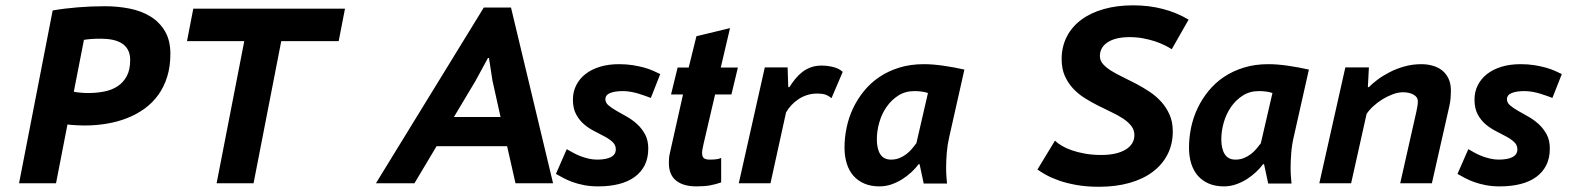

<svg xmlns="http://www.w3.org/2000/svg" viewBox="-20 -695 5949 728"><path d="M179.7 -655.3Q224.1 -663.1 274.9 -667.2Q325.7 -671.4 377.4 -671.4Q425.8 -671.4 470.7 -662.6Q515.6 -653.8 550 -632.8Q584.5 -611.8 605.2 -577.1Q626 -542.5 626 -490.7Q626 -442.9 614 -404.3Q602.1 -365.7 580.3 -335.4Q558.6 -305.2 528.3 -283.2Q498 -261.2 461.9 -247.1Q425.8 -232.9 385 -226.1Q344.2 -219.2 301.3 -219.2Q296.4 -219.2 287.6 -219.5Q278.8 -219.7 269 -220.2Q259.3 -220.7 250.2 -221.4Q241.2 -222.2 235.8 -223.1L192.4 0H52.2ZM362.3 -548.3Q341.8 -548.3 325.9 -547.1Q310.1 -545.9 298.3 -543.9L259.8 -347.2Q263.2 -346.2 270.8 -345.2Q278.3 -344.2 286.6 -343.5Q294.9 -342.8 302.5 -342.5Q310.1 -342.3 314.5 -342.3Q346.2 -342.3 375 -347.9Q403.8 -353.5 425.8 -367.9Q447.8 -382.3 460.7 -406.5Q473.6 -430.7 473.6 -467.8Q473.6 -490.2 465.1 -505.9Q456.5 -521.5 441.7 -530.8Q426.8 -540 406.5 -544.2Q386.2 -548.3 362.3 -548.3Z M1264.2 -539.1H1046.4L941.4 0H801.3L906.2 -539.1H689L712.9 -662.1H1288.1Z M1902.8 -140.6H1635.3L1551.3 0H1405.3L1814.5 -666.5H1917.5L2077.1 0H1934.6ZM1701.2 -251.5H1877.9L1847.2 -389.6L1834 -475.1H1830.1L1783.2 -388.7Z M2128.9 -129.4Q2139.2 -123.5 2151.9 -116.5Q2164.6 -109.4 2179.4 -103.5Q2194.3 -97.7 2210.7 -93.8Q2227.1 -89.8 2244.1 -89.8Q2277.8 -89.8 2296.4 -99.4Q2314.9 -108.9 2314.9 -128.9Q2314.9 -145 2303 -156.2Q2291 -167.5 2272.9 -177.2Q2254.9 -187 2233.6 -197.8Q2212.4 -208.5 2194.3 -223.9Q2176.3 -239.3 2164.3 -261.7Q2152.3 -284.2 2152.3 -317.4Q2152.3 -347.2 2164.8 -371.8Q2177.2 -396.5 2200 -414.3Q2222.7 -432.1 2254.9 -441.9Q2287.1 -451.7 2327.1 -451.7Q2355 -451.7 2378.4 -448Q2401.9 -444.3 2421.4 -439Q2440.9 -433.6 2456.3 -426.8Q2471.7 -419.9 2483.4 -414.1L2447.8 -323.7Q2438.5 -327.1 2426.5 -331.5Q2414.6 -335.9 2400.6 -340.1Q2386.7 -344.2 2371.8 -346.9Q2356.9 -349.6 2342.3 -349.6Q2311.5 -349.6 2293.5 -342.3Q2275.4 -335 2275.4 -318.4Q2275.4 -305.7 2287.4 -295.4Q2299.3 -285.2 2317.4 -274.9Q2335.4 -264.6 2356.7 -252.7Q2377.9 -240.7 2396 -224.1Q2414.1 -207.5 2426 -185.3Q2438 -163.1 2438 -131.8Q2438 -95.7 2424.6 -68.8Q2411.1 -42 2386.2 -23.9Q2361.3 -5.9 2326.4 2.9Q2291.5 11.7 2248.5 11.7Q2218.3 11.7 2193.8 6.8Q2169.4 2 2150.1 -5.1Q2130.9 -12.2 2115.5 -20.5Q2100.1 -28.8 2087.9 -35.6Z M2549.3 -439H2591.3L2620.6 -557.6L2748 -588.4L2712.9 -439H2777.8L2753.4 -336.9H2691.4L2647.9 -150.4Q2645.5 -139.2 2643.8 -130.6Q2642.1 -122.1 2642.1 -115.7Q2642.1 -100.6 2648.9 -95.2Q2655.8 -89.8 2671.4 -89.8Q2685.1 -89.8 2695.8 -91.1Q2706.5 -92.3 2714.4 -96.2V-3.4Q2693.8 3.9 2672.6 7.8Q2651.4 11.7 2620.6 11.7Q2570.8 11.7 2543.5 -10.3Q2516.1 -32.2 2516.1 -77.6Q2516.1 -85.9 2516.8 -95.5Q2517.6 -105 2520 -114.7L2569.8 -336.9H2524.4Z M2966.3 -439.5 2968.8 -364.7H2973.1Q2983.4 -380.9 2995.4 -395.8Q3007.3 -410.6 3022 -421.9Q3036.6 -433.1 3054.4 -439.7Q3072.3 -446.3 3095.2 -446.3Q3117.7 -446.3 3139.9 -440.7Q3162.1 -435.1 3175.3 -422.4L3132.8 -322.8Q3121.6 -332 3109.9 -336.2Q3098.1 -340.3 3078.6 -340.3Q3058.1 -340.3 3040 -334.5Q3022 -328.6 3007.1 -318.6Q2992.2 -308.6 2980.2 -295.7Q2968.3 -282.7 2960.4 -268.6L2901.4 0H2781.2L2879.9 -439.5Z M3579.1 -175.3Q3572.3 -146 3569.8 -115.5Q3567.4 -85 3567.4 -58.1Q3567.4 -41 3568.6 -24.9Q3569.8 -8.8 3570.8 1H3482.4L3466.8 -72.3H3462.9Q3452.1 -57.6 3436.3 -42.7Q3420.4 -27.8 3401.1 -15.6Q3381.8 -3.4 3359.9 4.2Q3337.9 11.7 3314.5 11.7Q3282.2 11.7 3257.6 1.2Q3232.9 -9.3 3216.1 -28.3Q3199.2 -47.4 3190.7 -74.7Q3182.1 -102.1 3182.1 -135.7Q3182.1 -173.3 3190.2 -211.7Q3198.2 -250 3214.8 -284.9Q3231.4 -319.8 3256.3 -350.3Q3281.2 -380.9 3314.7 -403.3Q3348.1 -425.8 3390.1 -438.7Q3432.1 -451.7 3482.9 -451.7Q3516.6 -451.7 3557.4 -445.8Q3598.1 -439.9 3636.7 -431.2ZM3358.4 -89.8Q3376 -89.8 3390.9 -95.9Q3405.8 -102.1 3417.5 -111.3Q3429.2 -120.6 3438.5 -131.6Q3447.8 -142.6 3454.6 -151.9L3498.5 -342.3Q3487.3 -346.2 3474.1 -347.9Q3460.9 -349.6 3447.3 -349.6Q3412.6 -349.6 3386.2 -332.8Q3359.9 -315.9 3341.6 -289.6Q3323.2 -263.2 3314 -230.7Q3304.7 -198.2 3304.7 -167Q3304.7 -130.9 3317.6 -110.4Q3330.6 -89.8 3358.4 -89.8Z M4281.2 -182.6Q4281.2 -202.6 4269.3 -217.8Q4257.3 -232.9 4238 -245.6Q4218.8 -258.3 4193.8 -270Q4168.9 -281.7 4143.3 -294.7Q4117.7 -307.6 4092.8 -323.2Q4067.9 -338.9 4048.6 -359.6Q4029.3 -380.4 4017.3 -407.5Q4005.4 -434.6 4005.4 -470.7Q4005.4 -517.6 4024.7 -555.4Q4043.9 -593.3 4079.6 -619.9Q4115.2 -646.5 4165.3 -660.6Q4215.3 -674.8 4276.9 -674.8Q4336.4 -674.8 4388.9 -661.1Q4441.4 -647.5 4486.8 -620.6L4422.9 -508.3Q4412.6 -515.1 4396.5 -523.2Q4380.4 -531.2 4359.9 -538.1Q4339.4 -544.9 4314.7 -549.6Q4290 -554.2 4263.2 -554.2Q4210 -554.2 4180.2 -534.9Q4150.4 -515.6 4150.4 -482.4Q4150.4 -465.3 4162.4 -451.9Q4174.3 -438.5 4193.6 -426.5Q4212.9 -414.6 4237.8 -402.6Q4262.7 -390.6 4288.6 -377Q4314.5 -363.3 4339.4 -346.7Q4364.3 -330.1 4383.5 -308.6Q4402.8 -287.1 4414.8 -259.8Q4426.8 -232.4 4426.8 -196.8Q4426.8 -148.4 4407 -109.6Q4387.2 -70.8 4350.8 -43.5Q4314.5 -16.1 4262.7 -1.5Q4210.9 13.2 4147 13.2Q4099.1 13.2 4061.3 6.3Q4023.4 -0.5 3994.6 -10.7Q3965.8 -21 3945.8 -32.2Q3925.8 -43.5 3913.6 -52.2L3980 -161.6Q3989.3 -152.3 4005.6 -142.6Q4022 -132.8 4044.4 -125Q4066.9 -117.2 4095 -112.3Q4123 -107.4 4155.8 -107.4Q4184.6 -107.4 4207.8 -112.5Q4231 -117.7 4247.3 -127.4Q4263.7 -137.2 4272.5 -151.1Q4281.2 -165 4281.2 -182.6Z M4885.3 -175.3Q4878.4 -146 4876 -115.5Q4873.5 -85 4873.5 -58.1Q4873.5 -41 4874.8 -24.9Q4876 -8.8 4877 1H4788.6L4772.9 -72.3H4769Q4758.3 -57.6 4742.4 -42.7Q4726.6 -27.8 4707.3 -15.6Q4688 -3.4 4666 4.2Q4644 11.7 4620.6 11.7Q4588.4 11.7 4563.7 1.2Q4539.1 -9.3 4522.2 -28.3Q4505.4 -47.4 4496.8 -74.7Q4488.3 -102.1 4488.3 -135.7Q4488.3 -173.3 4496.3 -211.7Q4504.4 -250 4521 -284.9Q4537.6 -319.8 4562.5 -350.3Q4587.4 -380.9 4620.8 -403.3Q4654.3 -425.8 4696.3 -438.7Q4738.3 -451.7 4789.1 -451.7Q4822.8 -451.7 4863.5 -445.8Q4904.3 -439.9 4942.9 -431.2ZM4664.6 -89.8Q4682.1 -89.8 4697 -95.9Q4711.9 -102.1 4723.6 -111.3Q4735.4 -120.6 4744.6 -131.6Q4753.9 -142.6 4760.7 -151.9L4804.7 -342.3Q4793.5 -346.2 4780.3 -347.9Q4767.1 -349.6 4753.4 -349.6Q4718.8 -349.6 4692.4 -332.8Q4666 -315.9 4647.7 -289.6Q4629.4 -263.2 4620.1 -230.7Q4610.8 -198.2 4610.8 -167Q4610.8 -130.9 4623.8 -110.4Q4636.7 -89.8 4664.6 -89.8Z M5289.1 0 5350.6 -272.5Q5356 -296.4 5356 -311Q5356 -327.1 5339.6 -336.2Q5323.2 -345.2 5299.8 -345.2Q5281.2 -345.2 5261 -337.6Q5240.7 -330.1 5221.7 -318.4Q5202.6 -306.6 5186.8 -292Q5170.9 -277.3 5161.6 -262.7L5103 0H4982.4L5081.1 -439.5H5170.4L5166.5 -364.7H5170.4Q5183.1 -377.9 5203.4 -393.1Q5223.6 -408.2 5249.3 -421.4Q5274.9 -434.6 5305.4 -443.1Q5335.9 -451.7 5369.6 -451.7Q5391.6 -451.7 5411.9 -446Q5432.1 -440.4 5447.5 -428.5Q5462.9 -416.5 5472.2 -397.2Q5481.4 -377.9 5481.4 -351.1Q5481.4 -338.4 5480.2 -323.5Q5479 -308.6 5475.6 -293.5L5409.2 0Z M5547.4 -129.4Q5557.6 -123.5 5570.3 -116.5Q5583 -109.4 5597.9 -103.5Q5612.8 -97.7 5629.2 -93.8Q5645.5 -89.8 5662.6 -89.8Q5696.3 -89.8 5714.8 -99.4Q5733.4 -108.9 5733.4 -128.9Q5733.4 -145 5721.4 -156.2Q5709.5 -167.5 5691.4 -177.2Q5673.3 -187 5652.1 -197.8Q5630.9 -208.5 5612.8 -223.9Q5594.7 -239.3 5582.8 -261.7Q5570.8 -284.2 5570.8 -317.4Q5570.8 -347.2 5583.3 -371.8Q5595.7 -396.5 5618.4 -414.3Q5641.1 -432.1 5673.3 -441.9Q5705.6 -451.7 5745.6 -451.7Q5773.4 -451.7 5796.9 -448Q5820.3 -444.3 5839.8 -439Q5859.4 -433.6 5874.8 -426.8Q5890.1 -419.9 5901.9 -414.1L5866.2 -323.7Q5856.9 -327.1 5845 -331.5Q5833 -335.9 5819.1 -340.1Q5805.2 -344.2 5790.3 -346.9Q5775.4 -349.6 5760.7 -349.6Q5730 -349.6 5711.9 -342.3Q5693.8 -335 5693.8 -318.4Q5693.8 -305.7 5705.8 -295.4Q5717.8 -285.2 5735.8 -274.9Q5753.9 -264.6 5775.1 -252.7Q5796.4 -240.7 5814.5 -224.1Q5832.5 -207.5 5844.5 -185.3Q5856.4 -163.1 5856.4 -131.8Q5856.4 -95.7 5843 -68.8Q5829.6 -42 5804.7 -23.9Q5779.8 -5.9 5744.9 2.9Q5710 11.7 5667 11.7Q5636.7 11.7 5612.3 6.8Q5587.9 2 5568.6 -5.1Q5549.3 -12.2 5533.9 -20.5Q5518.6 -28.8 5506.3 -35.6Z"/></svg>

Font: PT Astra Sans
Style: Bold Italic
Weight: 700
Italic angle: -16°
Designer: A.Korolkova, I. Chaeva
Foundry: ParaType Ltd
Version: Version 1.002W